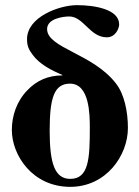

<svg xmlns="http://www.w3.org/2000/svg" viewBox="-20 -712 542 746"><path d="M222 -419C167 -419 122 -399 86 -361C45 -319 26 -262 26 -207C26 -109 106 14 253 14C392 14 477 -107 477 -215C477 -278 463 -346 431 -387C342 -504 163 -525 163 -599C163 -641 228 -648 249 -648C305 -648 329 -567 395 -567C429 -567 443 -602 443 -617C443 -676 348 -692 279 -692C210 -692 85 -646 85 -560C85 -533 92 -519 107 -499C133 -463 179 -439 222 -421ZM252 -387C328 -387 329 -267 329 -215C329 -96 325 -17 253 -17C192 -17 173 -79 173 -204C173 -331 190 -387 252 -387Z"/></svg>

Font: STIXGeneral
Style: Bold
Weight: 700
Designer: MicroPress Inc., with final additions and corrections provided by Coen Hoffman, Elsevier (retired)
Version: Version 1.1.0